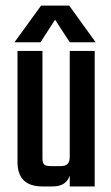

<svg xmlns="http://www.w3.org/2000/svg" viewBox="-20 -671 401 691"><path d="M178.2 -600.1 126 -519H32.2L127.9 -650.9H229L324.2 -519H231ZM231 -487.8H320.8V0H231V-39.1Q218.3 0 168.9 0H132.8Q43 0 43 -87.9V-487.8H132.8V-102.1Q132.8 -84.5 138.9 -78.9Q145 -73.2 163.1 -73.2H198.2Q215.8 -73.2 223.4 -81.1Q231 -88.9 231 -107.9Z"/></svg>

Font: Teko
Style: Regular
Weight: 400
Designer: Manushi Parikh, Jonny Pinhorn
Foundry: Indian Type Foundry
Version: Version 2.000;PS 1.0;hotconv 1.0.79;makeotf.lib2.5.61930